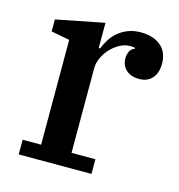

<svg xmlns="http://www.w3.org/2000/svg" viewBox="-85 -607 635 683"><g transform="rotate(15 232.0 -266.0)"><path d="M44 -54H112V-440L44 -453V-497L221 -532V-439H226Q233 -457 243.5 -473.5Q254 -490 269.5 -503Q285 -516 305.5 -524Q326 -532 352 -532Q398 -532 425.5 -509Q453 -486 453 -443Q453 -409 435.5 -389.5Q418 -370 388 -370Q357 -370 339.5 -386.5Q322 -403 322 -428Q322 -445 329 -456.5Q336 -468 346 -470V-473Q343 -474 339 -474.5Q335 -475 327 -475Q308 -475 289.5 -465Q271 -455 256.5 -439.5Q242 -424 233 -404.5Q224 -385 224 -366V-54H312V0H44Z"/></g></svg>

Font: IBM Plex Serif Medium
Style: Regular
Weight: 500
Designer: Mike Abbink, Paul van der Laan, Pieter van Rosmalen
Foundry: Bold Monday
Version: Version 2.5